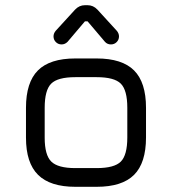

<svg xmlns="http://www.w3.org/2000/svg" viewBox="-20 -719 662 739"><path d="M186 -579Q186 -590 194 -600L269 -682Q285 -699 307 -699H317Q339 -699 355 -682L430 -600Q438 -590 438 -579Q438 -566 429 -557Q420 -548 407 -548Q393 -548 384 -558L317 -637H307L240 -558Q230 -548 217 -548Q204 -548 195 -557Q186 -566 186 -579ZM270 0Q173 0 126.5 -46Q80 -92 80 -189V-304Q80 -402 126 -448Q172 -494 270 -494H352Q450 -494 496 -448Q542 -402 542 -304V-190Q542 -92 496 -46Q450 0 352 0ZM152 -189Q152 -122 177.5 -97Q203 -72 270 -72H352Q420 -72 445 -97Q470 -122 470 -190V-304Q470 -372 445 -397Q420 -422 352 -422H270Q202 -422 177 -397Q152 -372 152 -304Z"/></svg>

Font: Jura SemiBold
Style: Regular
Weight: 600
Designer: Daniel Johnson, Alexei Vanyashin
Foundry: Daniel Johnson
Version: Version 5.103